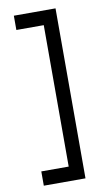

<svg xmlns="http://www.w3.org/2000/svg" viewBox="-97 -845 572 980"><g transform="rotate(-10 189.0 -355.5)"><path d="M264 85H48V11H190V-722H48V-796H264Z"/></g></svg>

Font: Freesentation 5 Medium
Style: Regular
Weight: 500
Designer: glyphs from Roboto by Christian Robertson / Hangul glyphs from Noto Sans CJK(Source Han Sans) by Jang Soo-young and Kang
Foundry: PT&
Version: Version 2.001